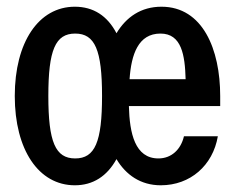

<svg xmlns="http://www.w3.org/2000/svg" viewBox="-20 -536 700 572"><path d="M459 16C547 16 614 -43 629 -130H528C519 -91 491 -64 452 -64C382 -64 366 -139 364 -220H636V-250C636 -389 584 -516 461 -516C400 -516 356 -485 327 -437C300 -489 258 -516 203 -516C95 -516 24 -410 24 -250C24 -90 95 16 203 16C257 16 299 -11 327 -62C355 -15 399 16 459 16ZM124 -250C124 -387 145 -436 204 -436C263 -436 284 -387 284 -250C284 -113 263 -64 204 -64C145 -64 124 -113 124 -250ZM366 -300C371 -374 392 -436 458 -436C521 -436 531 -372 533 -300Z"/></svg>

Font: Uncut Plan8
Style: Regular
Weight: 400
Designer: Kasper Nordkvist
Foundry: UNCUT.wtf
Version: Version 1.002;Glyphs 3.1.2 (3151)